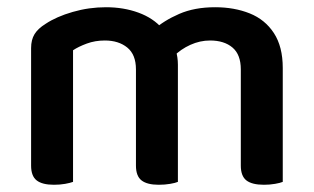

<svg xmlns="http://www.w3.org/2000/svg" viewBox="-20 -505 868 531"><path d="M472 -326V-211H356V-313Q356 -354 332 -373.5Q308 -393 270 -393Q243 -393 220 -384.5Q197 -376 182 -366V-211H66V-372Q66 -395 75.5 -410.5Q85 -426 106 -439Q136 -459 181 -472Q226 -485 273 -485Q322 -485 363 -470Q404 -455 429 -426Q436 -420 441.5 -414Q447 -408 451 -400Q460 -386 466 -366.5Q472 -347 472 -326ZM762 -317V-211H646V-313Q646 -354 623 -373.5Q600 -393 561 -393Q533 -393 506.5 -381Q480 -369 460 -349L404 -422Q433 -448 475.5 -466.5Q518 -485 575 -485Q628 -485 670.5 -468Q713 -451 737.5 -413.5Q762 -376 762 -317ZM66 -260H182V-2Q174 1 160 3.5Q146 6 129 6Q97 6 81.5 -6Q66 -18 66 -47ZM356 -260H472V-2Q465 1 450.5 3.5Q436 6 419 6Q387 6 371.5 -6Q356 -18 356 -47ZM646 -260H762V-2Q755 1 740.5 3.5Q726 6 710 6Q677 6 661.5 -6Q646 -18 646 -47Z"/></svg>

Font: BalooTamma2SemiBold
Style: Regular
Weight: 600
Designer: Divya Kowshik, Shuchita Grover and Ek Type
Foundry: Ek Type
Version: Version 1.700